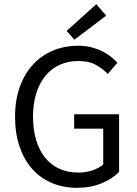

<svg xmlns="http://www.w3.org/2000/svg" viewBox="-20 -887 657 919"><path d="M348 12Q283 12 228.5 -11Q174 -34 135 -77.5Q96 -121 74 -184.5Q52 -248 52 -328Q52 -407 74.5 -470Q97 -533 137 -577Q177 -621 232.5 -644.5Q288 -668 353 -668Q387 -668 415.5 -661Q444 -654 467.5 -642.5Q491 -631 509.5 -616.5Q528 -602 542 -587L496 -533Q471 -559 438 -577Q405 -595 355 -595Q305 -595 265 -576.5Q225 -558 197 -523.5Q169 -489 153.5 -440Q138 -391 138 -330Q138 -268 152.5 -218.5Q167 -169 194.5 -134Q222 -99 262.5 -80Q303 -61 356 -61Q391 -61 422.5 -71.5Q454 -82 474 -100V-271H335V-340H550V-64Q518 -31 466 -9.5Q414 12 348 12ZM336 -697 299 -739 441 -867 488 -812Z"/></svg>

Font: Pinyin1712
Style: Regular
Weight: 400
Version: Version 1